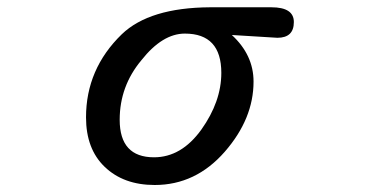

<svg xmlns="http://www.w3.org/2000/svg" viewBox="-20 -493 1040 535"><path d="M271.5 -28.3Q219.7 -78.1 219.7 -166Q219.7 -300.8 319.3 -397.5Q396.5 -471.7 565.4 -472.7H736.3Q798.8 -472.7 798.8 -431.6Q798.8 -387.7 752.9 -387.7L626 -395.5Q686.5 -339.8 686.5 -265.6Q686.5 -162.1 606.4 -70.3Q525.4 22.5 411.1 22.5Q324.2 22.5 271.5 -28.3ZM541 -131.8Q596.7 -210 596.7 -290Q596.7 -399.4 495.1 -399.4Q432.6 -399.4 374 -325.2Q313.5 -252.9 313.5 -159.2Q313.5 -54.7 409.2 -54.7Q485.4 -54.7 541 -131.8Z"/></svg>

Font: jf-openhuninn-1.0
Style: Regular
Weight: 400
Designer: [Kosugi Maru]
      Designed by Motoya company      

      [Varela Round]
      Joe Prince(Latin component); Avraham Co
Foundry: justfont CO.,LTD.
Version: 1.0